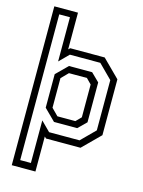

<svg xmlns="http://www.w3.org/2000/svg" viewBox="-138 -830 827 1109"><g transform="rotate(15 275.5 -275.0)"><path d="M45 200V-750H186.5V-530.5L196.5 -540H402.5L506 -437V-103L402.5 0H196.5L186.5 -9.5V200ZM84.5 159H148.5V-95.5L204 -40H386L467.5 -121.5V-422L386 -503.5H204L148.5 -448V-712.5H84.5ZM216 -104.5 148.5 -171.5V-372L216 -439H354.5L403.5 -391V-152.5L354.5 -104.5ZM226.5 -141H334L364.5 -172V-368L334 -399H226.5L186.5 -358.5V-181.5Z"/></g></svg>

Font: Tourney Condensed
Style: Regular
Weight: 400
Width: 3
Designer: Tyler Finck
Foundry: Etcetera Type Co
Version: Version 1.010; ttfautohint (v1.8.3)